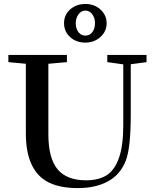

<svg xmlns="http://www.w3.org/2000/svg" viewBox="-20 -942 786 975"><path d="M413.6 -725.6Q366.7 -725.6 335.9 -753.9Q305.2 -782.2 305.2 -824.2Q305.2 -866.7 336.4 -894.3Q367.7 -921.9 413.6 -921.9Q459.5 -921.9 490.5 -893.3Q521.5 -864.7 521.5 -824.2Q521.5 -782.2 489.7 -753.9Q458 -725.6 413.6 -725.6ZM413.6 -761.2Q435.5 -761.2 449 -778.8Q462.4 -796.4 462.4 -824.2Q462.4 -851.6 448.2 -869.9Q434.1 -888.2 413.6 -888.2Q392.1 -888.2 378.4 -868.9Q364.7 -849.6 364.7 -824.2Q364.7 -796.4 378.4 -778.8Q392.1 -761.2 413.6 -761.2ZM376 13.2Q273.4 13.2 212.9 -23.4Q111.3 -86.4 111.3 -264.6V-618.2L22.5 -626.5V-663.1H319.8V-626.5L225.6 -618.2V-260.7Q225.6 -138.7 272.2 -82.5Q318.8 -26.4 417 -26.4Q481.9 -26.4 522.5 -52.7Q563 -79.1 584.5 -141.4Q606 -203.6 606 -306.2V-615.2L524.9 -626.5V-663.1H724.1V-626.5L644 -615.7V-359.4Q644 -192.4 619.1 -127Q591.8 -55.7 528.6 -21.2Q465.3 13.2 376 13.2Z"/></svg>

Font: Elstob 8pt Medium
Style: Regular
Weight: 500
Designer: Peter S. Baker
Version: Version 1.015